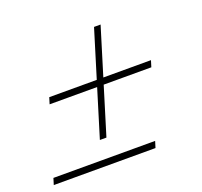

<svg xmlns="http://www.w3.org/2000/svg" viewBox="-96 -621 767 729"><g transform="rotate(-20 287.5 -256.0)"><path d="M101.5 -319.5H293.5L352.5 -512H379L320 -319.5H512.5L504.5 -293.5H312L253 -101H226.5L285.5 -293.5H93.5ZM11.5 -26H422.5L414.5 0H3.5Z"/></g></svg>

Font: Newsreader Display Light
Style: Italic
Weight: 300
Italic angle: -17°
Designer: Hugues Gentile
Foundry: Production Type
Version: Version 1.001